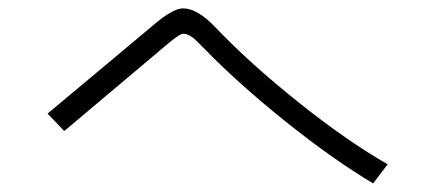

<svg xmlns="http://www.w3.org/2000/svg" viewBox="-20 -548 1040 451"><path d="M91.8 -281.2 330.1 -480.5Q351.6 -499 362.3 -506.8Q373 -514.6 386.2 -521.5Q399.4 -528.3 410.2 -528.3Q443.4 -528.3 485.4 -484.4Q566.4 -399.4 680.7 -308.1Q794.9 -216.8 890.6 -162.1L856.4 -117.2Q761.7 -173.8 651.9 -261.7Q542 -349.6 463.9 -429.7Q461.9 -431.6 456.1 -437.5Q450.2 -443.4 447.8 -445.8Q445.3 -448.2 440.4 -453.1Q435.5 -458 432.6 -460Q429.7 -461.9 425.3 -464.4Q420.9 -466.8 417.5 -467.8Q414.1 -468.8 410.2 -468.8Q400.4 -468.8 353.5 -427.7L130.9 -240.2Z"/></svg>

Font: Gothic A1 Light
Style: Regular
Weight: 300
Version: Version 2.50